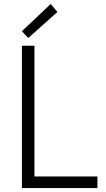

<svg xmlns="http://www.w3.org/2000/svg" viewBox="-20 -951 535 971"><path d="M90.8 -719.7H154.3V-58.6H472.7V0H90.8ZM90.8 -793 236.3 -930.7 270.5 -890.6 123 -758.8Z"/></svg>

Font: Reddit Sans Fudge Light
Style: Regular
Weight: 300
Designer: Stephen Hutchings
Foundry: Reddit
Version: Version 1.013